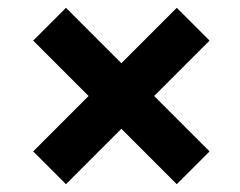

<svg xmlns="http://www.w3.org/2000/svg" viewBox="-20 -566 616 492"><path d="M433 -94 65 -462 149 -546 517 -178ZM65 -178 433 -546 517 -462 149 -94Z"/></svg>

Font: Murecho Thin Black
Style: Regular
Weight: 900
Version: Version 1.010